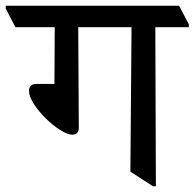

<svg xmlns="http://www.w3.org/2000/svg" viewBox="-48 -640 679 670"><path d="M611 -545H494L496 10H486L407 -41L411 -545H225L227 -195Q227 -170 204 -170Q188 -170 162.5 -186Q137 -202 112 -226.5Q87 -251 70 -277.5Q53 -304 53 -324Q53 -333 59 -340Q65 -347 78 -347H142L143 -545H6L-28 -610V-620H577L611 -555Z"/></svg>

Font: Tiro Devanagari Sanskrit
Style: Regular
Weight: 400
Designer: Devanagari: John Hudson & Fiona Ross. Latin: John Hudson.
Foundry: Tiro Typeworks Ltd.
Version: Version 1.52